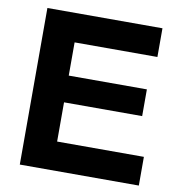

<svg xmlns="http://www.w3.org/2000/svg" viewBox="-76 -728 731 797"><g transform="rotate(10 289.5 -330.0)"><path d="M545 -539H196V-399H525.3V-286.3H196V-121H561.7V0H60V-660H545Z"/></g></svg>

Font: Nata Sans
Style: Regular
Weight: 400
Designer: Daniel Uzquiano Cruz
Version: Version 1.001